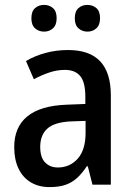

<svg xmlns="http://www.w3.org/2000/svg" viewBox="-20 -753 543 783"><path d="M258 -549Q345 -549 388.5 -503Q432 -457 432 -364V0H357L338 -75H334Q315 -46 294 -27Q273 -8 246.5 1Q220 10 182 10Q138 10 105.5 -9.5Q73 -29 55.5 -65.5Q38 -102 38 -153Q38 -235 91.5 -278.5Q145 -322 251 -326L328 -329V-359Q328 -418 307 -443Q286 -468 245 -468Q213 -468 181.5 -457.5Q150 -447 118 -430L86 -504Q121 -525 165 -537Q209 -549 258 -549ZM271 -258Q202 -255 173 -228.5Q144 -202 144 -154Q144 -111 164 -90.5Q184 -70 216 -70Q265 -70 297 -106Q329 -142 329 -211V-260ZM108 -678Q108 -707 123 -720Q138 -733 160 -733Q181 -733 196 -720Q211 -707 211 -679Q211 -651 196 -637.5Q181 -624 160 -624Q138 -624 123 -637.5Q108 -651 108 -678ZM285 -678Q285 -707 300 -720Q315 -733 336 -733Q358 -733 373 -720Q388 -707 388 -679Q388 -651 373 -637.5Q358 -624 337 -624Q315 -624 300 -637.5Q285 -651 285 -678Z"/></svg>

Font: Noto Sans Display SemiCondensed Medium
Style: Regular
Weight: 500
Width: 4
Designer: Monotype Design Team
Foundry: Monotype Imaging Inc.
Version: Version 2.003